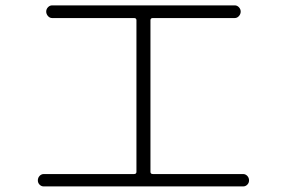

<svg xmlns="http://www.w3.org/2000/svg" viewBox="-20 -708 1040 696"><path d="M138.7 -32.2Q129.9 -32.2 123.5 -38.6Q117.2 -44.9 117.2 -54.2Q117.2 -63.5 123.5 -70.3Q129.9 -77.1 138.7 -77.1H465.8Q474.6 -77.1 474.6 -85V-634.8Q474.6 -642.6 465.8 -642.6H168.9Q160.2 -642.6 153.8 -649.9Q147.5 -657.2 147.5 -666Q147.5 -674.8 153.8 -681.6Q160.2 -688.5 168.9 -688.5H831.1Q839.8 -688.5 846.2 -681.6Q852.5 -674.8 852.5 -666Q852.5 -657.2 846.2 -649.9Q839.8 -642.6 831.1 -642.6H534.2Q525.4 -642.6 525.4 -634.8V-85Q525.4 -77.1 534.2 -77.1H861.3Q870.1 -77.1 876.5 -70.3Q882.8 -63.5 882.8 -54.2Q882.8 -44.9 876.5 -38.6Q870.1 -32.2 861.3 -32.2Z"/></svg>

Font: Rounded Mgen+ 1mn light
Style: Regular
Weight: 200
Designer: [Source Han Sans]
Ryoko NISHIZUKA  (kana & ideographs); Paul D. Hunt (Latin, Greek & Cyrillic); Wenlong ZHANG  (bopomofo
Version: Version 1.059.20150602